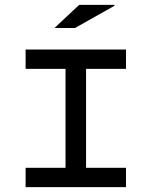

<svg xmlns="http://www.w3.org/2000/svg" viewBox="-20 -774 626 794"><path d="M85.9 -569.3H501V-489.3H335.9V-80.1H501V0H85.9V-80.1H251V-489.3H85.9ZM453.1 -750 290 -658.2H205.1L307.6 -753.9H453.1Z"/></svg>

Font: Thabit-Bold
Style: Bold
Weight: 700
Designer: Regenerated by Nadim Shaikli
Foundry: MAK Alagha
Version: 0.01